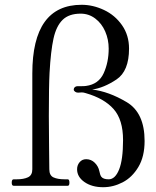

<svg xmlns="http://www.w3.org/2000/svg" viewBox="-20 -776 653 802"><path d="M302 -69Q302 -86 312.5 -98.5Q323 -111 340 -111Q361 -111 376 -96Q391 -81 395 -61Q398 -45 403 -38Q411 -27 434 -27Q461 -27 477.5 -68Q494 -109 494 -191Q494 -276 454.5 -320.5Q415 -365 338 -387Q329 -390 322 -390L306 -389Q299 -389 293.5 -393Q288 -397 288 -402Q288 -408 292.5 -412Q297 -416 304 -416H320Q332 -416 339 -417Q392 -424 413 -470Q434 -516 434 -573Q434 -611 419.5 -644.5Q405 -678 378 -698.5Q351 -719 317 -719Q268 -719 241.5 -693Q215 -667 203.5 -615Q192 -563 187 -472Q184 -416 184 -292L185 -161Q186 -126 186 -69Q186 -43 203.5 -35Q221 -27 250 -27H263Q270 -27 270 -13Q270 0 263 0H37Q29 0 29 -13Q29 -27 37 -27H50Q79 -27 97 -35.5Q115 -44 115 -69V-469Q115 -756 321 -756Q368 -756 414 -734.5Q460 -713 489.5 -671Q519 -629 519 -573Q519 -479 466.5 -444Q414 -409 365 -402Q434 -394 509 -349.5Q584 -305 584 -187Q584 -122 558 -78.5Q532 -35 492.5 -14.5Q453 6 411 6Q364 6 333 -15.5Q302 -37 302 -69Z"/></svg>

Font: Shippori Mincho
Style: Regular
Weight: 400
Designer: FONTDASU
Foundry: FONTDASU / Google Inc. / but / Adobe
Version: Version 3.110; ttfautohint (v1.8.3)